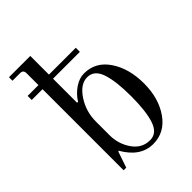

<svg xmlns="http://www.w3.org/2000/svg" viewBox="-209 -815 931 931"><g transform="rotate(-45 256.0 -350.0)"><path d="M290 -12Q338 -12 357 -68.5Q376 -125 376 -228Q376 -331 357 -387.5Q338 -444 290 -444Q243 -444 205.5 -387.5Q168 -331 168 -262V-169Q168 -108 201.5 -60Q235 -12 290 -12ZM96 0V-556H22V-584H96V-666Q96 -688 74 -688H22V-712H168V-584H352V-556H168V-392L174 -390Q194 -423 226.5 -445.5Q259 -468 292 -468Q371 -468 417.5 -399Q464 -330 464 -228Q464 -126 415.5 -57Q367 12 288 12Q201 12 146 -84L142 -82L114 0Z"/></g></svg>

Font: Old Standard TT
Style: Regular
Weight: 400
Designer: Alexey Kryukov <alexios@thessalonica.org.ru>
Version: Version 1.0